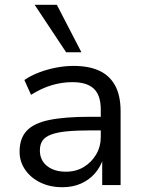

<svg xmlns="http://www.w3.org/2000/svg" viewBox="-20 -775 605 804"><path d="M241 9Q190 9 149.5 -10.5Q109 -30 85.5 -64Q62 -98 62 -140Q62 -195 91.5 -227Q121 -259 186 -272.5Q251 -286 358 -286H416V-229H361Q301 -229 260 -225Q219 -221 194 -211.5Q169 -202 158 -186Q147 -170 147 -145Q147 -104 177 -80Q207 -56 256 -56Q298 -56 330.5 -75.5Q363 -95 382.5 -128Q402 -161 402 -202V-316Q402 -376 373 -403.5Q344 -431 283 -431Q240 -431 197.5 -418.5Q155 -406 110 -378L82 -440Q110 -459 144.5 -472Q179 -485 216 -492Q253 -499 288 -499Q352 -499 395.5 -479Q439 -459 462 -417Q485 -375 485 -309V0H408V-111H412Q401 -76 377.5 -49Q354 -22 319.5 -6.5Q285 9 241 9ZM257 -556 125 -755H218L321 -556Z"/></svg>

Font: Nunito Sans 10pt
Style: Regular
Weight: 400
Designer: Vernon Adams
Foundry: Vernon Adams
Version: Version 3.101;gftools[0.9.27]